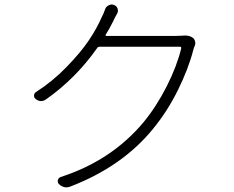

<svg xmlns="http://www.w3.org/2000/svg" viewBox="-20 -806 1040 852"><path d="M785.2 -647.5Q793 -648.4 799.8 -648.4Q820.3 -648.4 832 -640.6Q841.8 -635.7 844.7 -625Q846.7 -620.1 846.7 -615.2Q846.7 -609.4 844.7 -604.5Q839.8 -592.8 837.9 -585Q816.4 -501 769.5 -406.2Q722.7 -311.5 659.2 -234.4Q523.4 -67.4 293 21.5Q283.2 25.4 274.4 25.4Q256.8 25.4 241.2 10.7Q234.4 2.9 236.8 -6.8Q239.3 -16.6 249 -20.5Q473.6 -92.8 616.2 -262.7Q674.8 -334 720.2 -423.8Q765.6 -513.7 784.2 -591.8Q785.2 -594.7 783.2 -596.7Q781.2 -598.6 778.3 -598.6H421.9Q415 -598.6 411.1 -592.8Q316.4 -458 184.6 -365.2Q172.9 -357.4 162.1 -357.4Q150.4 -357.4 138.7 -366.2Q130.9 -372.1 130.9 -380.9Q130.9 -391.6 139.6 -397.5Q212.9 -444.3 275.9 -509.3Q338.9 -574.2 374.5 -627.4Q410.2 -680.7 431.6 -730.5Q439.5 -744.1 446.3 -764.6Q450.2 -776.4 461.9 -782.2Q468.8 -786.1 475.6 -786.1Q480.5 -786.1 485.4 -784.2Q497.1 -780.3 501.5 -768.6Q505.9 -756.8 500 -746.1Q496.1 -740.2 489.7 -727.5Q483.4 -714.8 481.4 -710Q465.8 -678.7 449.2 -652.3Q447.3 -650.4 448.7 -648.4Q450.2 -646.5 452.1 -646.5H757.8Q774.4 -646.5 785.2 -647.5Z"/></svg>

Font: Gen Jyuu Gothic Light
Style: Regular
Weight: 200
Designer: [Source Han Sans]
Ryoko NISHIZUKA  (kana & ideographs); Paul D. Hunt (Latin, Greek & Cyrillic); Wenlong ZHANG  (bopomofo
Version: Version 1.002.20150607